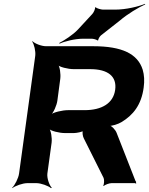

<svg xmlns="http://www.w3.org/2000/svg" viewBox="-20 -951 774 997"><path d="M726 -496C731 -531 729 -562 721 -589C695 -672 613 -711 464 -711H219C195 -711 160 -725 149 -737L147 -735C157 -722 166 -685 163 -661L79 -50C76 -26 57 11 43 24L44 26C59 14 98 0 122 0H169C193 0 231 14 245 26L249 24C236 11 223 -26 226 -50L248 -210C251 -234 245 -274 234 -286L232 -284C242 -271 288 -260 318 -260H363C377 -260 409 -266 415 -273L412 -275C405 -268 410 -242 415 -233L518 -27C522 -18 521 6 516 13L519 15C525 8 548 0 559 0H682C683 0 684 2 685 3L688 0C687 -1 686 -2 686 -4L687 -5L686 -9C686 -9 685 -10 684 -10L586 -260C580 -277 559 -299 545 -301L544 -298C560 -295 595 -307 611 -317C671 -353 714 -406 726 -496ZM578 -484C568 -414 508 -379 419 -379H334C304 -379 256 -368 242 -355L243 -353C258 -365 275 -405 278 -429L293 -542C296 -566 291 -606 280 -618L277 -616C287 -603 333 -592 363 -592H448C540 -592 588 -555 578 -484ZM459 -878 385 -798C359 -770 312 -740 288 -728L289 -724C313 -736 370 -750 412 -750H456C464 -750 484 -745 485 -741L490 -742C489 -747 498 -762 504 -767L602 -844C643 -879 700 -913 734 -928L733 -931C699 -917 635 -901 577 -901H515C505 -901 481 -908 477 -913L473 -912C476 -906 466 -885 459 -878Z"/></svg>

Font: Asimov
Style: EdgeWideIt
Weight: 500
Designer: Google
Version: Version 2.000980: 2014